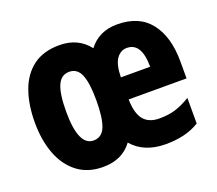

<svg xmlns="http://www.w3.org/2000/svg" viewBox="-100 -698 957 845"><g transform="rotate(-20 378.0 -275.0)"><path d="M520 -559Q623 -559 675 -492.5Q727 -426 727 -310V-231H456Q457 -166 481.5 -136Q506 -106 555 -106Q598 -106 630.5 -116Q663 -126 701 -149V-29Q666 -8 627.5 1Q589 10 543 10Q442 10 387 -54Q340 10 250 10Q179 10 130.5 -27Q82 -64 57.5 -128.5Q33 -193 33 -276Q33 -360 56 -424Q79 -488 127 -524Q175 -560 250 -560Q338 -560 387 -496Q435 -559 520 -559ZM525 -447Q496 -447 477 -420.5Q458 -394 457 -334H594Q594 -447 525 -447ZM251 -435Q213 -435 196 -396Q179 -357 179 -274Q179 -114 250 -114Q289 -114 305 -154Q321 -194 321 -277Q321 -357 305 -396Q289 -435 251 -435Z"/></g></svg>

Font: Noto Sans Gujarati ExtraCondensed ExtraBold
Style: Regular
Weight: 800
Width: 2
Designer: Jelle Bosma - Monotype Design Team, Universal Thirst
Foundry: Monotype Imaging Inc.
Version: Version 2.106; ttfautohint (v1.8.4.7-5d5b)